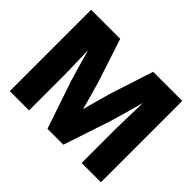

<svg xmlns="http://www.w3.org/2000/svg" viewBox="-153 -971 1214 1214"><g transform="rotate(45 454.5 -364.0)"><path d="M46.9 0V-727.5H306.6L400.4 -441.9Q411.1 -407.2 426.3 -352.5Q441.4 -297.9 455.1 -246.6Q468.8 -297.9 483.6 -352.5Q498.5 -407.2 508.8 -441.9L601.6 -727.5H861.8V0H689.5V-314.9Q689.5 -352.1 691.7 -415.3Q693.8 -478.5 695.3 -543.5Q677.2 -477.5 659.7 -414.6Q642.1 -351.6 630.4 -314.9L525.9 0H383.8L277.3 -314.9Q266.1 -350.1 249 -409.9Q231.9 -469.7 213.9 -533.7Q215.3 -471.2 217.3 -410.9Q219.2 -350.6 219.2 -314.9V0Z"/></g></svg>

Font: Inter Display ExtraBold
Style: Regular
Weight: 800
Designer: Rasmus Andersson
Foundry: rsms
Version: Version 4.000;git-a52131595